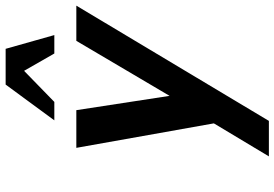

<svg xmlns="http://www.w3.org/2000/svg" viewBox="-170 -628 997 698"><g transform="rotate(-90 329.0 -278.5)"><path d="M551 -580 501 -757H371L241 -580H308L421 -690L484 -580ZM110 200H239L658 -500H530L330 -161L278 -500H141L230 0Z"/></g></svg>

Font: Perun SemiBold Italic
Style: Regular
Weight: 400
Italic angle: -12°
Foundry: Copyright (c) Stefan Peev, Context Ltd, 2016
Version: Version 1.026